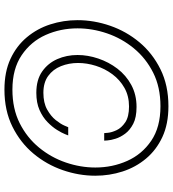

<svg xmlns="http://www.w3.org/2000/svg" viewBox="22 -778 760 843"><g transform="rotate(90 401.5 -357.0)"><path d="M374 3Q296 3 239 -23.5Q182 -50 144 -95.5Q106 -141 87.5 -198.5Q69 -256 69 -318Q69 -390 93.5 -461Q118 -532 166 -589.5Q214 -647 284.5 -682Q355 -717 447 -717Q525 -717 582 -690.5Q639 -664 677 -618.5Q715 -573 733.5 -515.5Q752 -458 752 -396Q752 -324 727.5 -253Q703 -182 655 -124.5Q607 -67 536.5 -32Q466 3 374 3ZM374 -32Q458 -32 521.5 -64Q585 -96 628.5 -149Q672 -202 694 -266.5Q716 -331 716 -396Q716 -471 687 -536Q658 -601 598.5 -641.5Q539 -682 447 -682Q363 -682 299.5 -650Q236 -618 192.5 -565Q149 -512 127 -447.5Q105 -383 105 -318Q105 -243 134 -178Q163 -113 223 -72.5Q283 -32 374 -32ZM388 -137Q331 -137 294.5 -162.5Q258 -188 240 -229Q222 -270 222 -318Q222 -363 237.5 -409Q253 -455 282 -493Q311 -531 353.5 -554Q396 -577 450 -577Q496 -577 524 -562.5Q552 -548 567.5 -527Q583 -506 589.5 -485Q596 -464 597 -449.5Q598 -435 598 -435H565Q565 -435 563.5 -451.5Q562 -468 552 -489.5Q542 -511 517.5 -527.5Q493 -544 448 -544Q402 -544 366.5 -524Q331 -504 306.5 -471Q282 -438 269.5 -398.5Q257 -359 257 -320Q257 -280 271 -245Q285 -210 314 -189Q343 -168 388 -168Q432 -168 461.5 -184.5Q491 -201 508 -222.5Q525 -244 532 -260.5Q539 -277 539 -277H575Q575 -277 569.5 -263Q564 -249 551 -228Q538 -207 516.5 -186Q495 -165 463.5 -151Q432 -137 388 -137Z"/></g></svg>

Font: Be Vietnam Pro Thin
Style: Italic
Weight: 100
Italic angle: -12°
Designer: Lam Bao, Tony Le, Vietanh Nguyen
Foundry: Yellow Type Foundry
Version: Version 1.002; ttfautohint (v1.8.3)